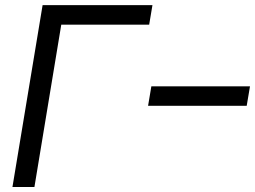

<svg xmlns="http://www.w3.org/2000/svg" viewBox="-20 -748 1020 768"><path d="M589.8 -727.5 576.7 -649.4H225.1L117.7 0H29.8L150.4 -727.5ZM572.3 -324.7 585.4 -402.8H980L966.8 -324.7Z"/></svg>

Font: Inter Display
Style: Italic
Weight: 400
Italic angle: -9.39999°
Designer: Rasmus Andersson
Foundry: rsms
Version: Version 4.000;git-a52131595